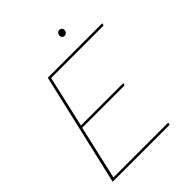

<svg xmlns="http://www.w3.org/2000/svg" viewBox="-221 -931 1061 1061"><g transform="rotate(-45 309.0 -401.0)"><path d="M39 0 192 -660H618L614 -646H204L135 -344H466L462 -330H131L59 -14H487L484 0ZM422 -758Q413 -758 407.5 -763.5Q402 -769 402 -778Q402 -788 408 -795Q414 -802 424 -802Q433 -802 438.5 -796.5Q444 -791 444 -782Q444 -772 437.5 -765Q431 -758 422 -758Z"/></g></svg>

Font: Work Sans Thin
Style: Italic
Weight: 250
Italic angle: -13°
Designer: Wei Huang
Foundry: Wei Huang
Version: Version 2.012